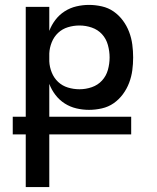

<svg xmlns="http://www.w3.org/2000/svg" viewBox="-20 -548 640 783"><path d="M85 215V0H32V-72H85V-520H181V-422Q190 -446 206 -467Q222 -488 244 -502Q266 -516 291.5 -522Q317 -528 343 -528Q369 -528 395.5 -522Q422 -516 443.5 -501Q465 -486 481 -464.5Q497 -443 506.5 -418Q516 -393 519.5 -366.5Q523 -340 523 -314Q523 -287 519.5 -261Q516 -235 506.5 -210Q497 -185 481 -163.5Q465 -142 443.5 -127Q422 -112 395.5 -106Q369 -100 343 -100Q317 -100 291.5 -106Q266 -112 244 -126Q222 -140 206 -161Q190 -182 181 -206V-72H515V0H181V215ZM304 -184Q330 -184 354.5 -192.5Q379 -201 396 -219.5Q413 -238 420 -263Q427 -288 427 -314Q427 -339 420 -364.5Q413 -390 396 -408.5Q379 -427 354.5 -435.5Q330 -444 304 -444Q280 -444 257 -437Q234 -430 217 -414Q200 -398 191 -375.5Q182 -353 181 -330V-298Q182 -275 191 -252.5Q200 -230 217 -214Q234 -198 257 -191Q280 -184 304 -184Z"/></svg>

Font: Iosevka Medium Extended
Style: Regular
Weight: 500
Width: 7
Monospace: yes
Designer: Belleve Invis
Foundry: Belleve Invis
Version: Version 32.5.0; ttfautohint (v1.8.4)